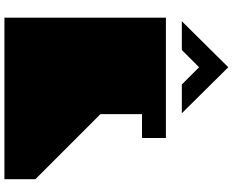

<svg xmlns="http://www.w3.org/2000/svg" viewBox="-112 -940 1052 868"><g transform="rotate(90 414.0 -506.0)"><path d="M60 0V-730H604V-622H496V-434L790 -140V0H60ZM76 -802 284 -1012 492 -802H362L284 -880L206 -802H76Z"/></g></svg>

Font: El Pececito
Style: Regular
Weight: 400
Designer: deFharo
Foundry: deFharo
Version: El Pececito Version 1.000